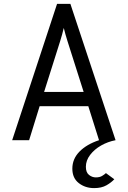

<svg xmlns="http://www.w3.org/2000/svg" viewBox="-20 -720 656 986"><path d="M463.5 246Q417.5 246 384.5 220.2Q351.5 194.5 351.5 146Q351.5 96 388.2 58.5Q425 21 488.5 0L433.5 -174.5H183.5L129.5 0H42.5L273 -700H341.5L573.5 0Q534 7.5 499.2 27.2Q464.5 47 442.8 75.5Q421 104 421 136.5Q421 165.5 437 178.2Q453 191 472 191Q491.5 191 503.8 183.8Q516 176.5 524 169L567 200.5Q552 217 526.8 231.5Q501.5 246 463.5 246ZM206.5 -248H409.5L326.5 -509Q323 -520 316.5 -542.2Q310 -564.5 307.5 -576.5Q305 -564.5 298.8 -542.2Q292.5 -520 289 -509Z"/></svg>

Font: Overpass Mono
Style: Regular
Weight: 400
Designer: Delve Withrington, Dave Bailey
Foundry: Delve Fonts LLC
Version: Version 4.000